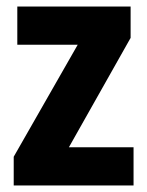

<svg xmlns="http://www.w3.org/2000/svg" viewBox="-20 -568 451 588"><path d="M389 0V-117H191L380 -452V-548H33V-431H218L22 -88V0Z"/></svg>

Font: Noto Sans Bengali Condensed
Style: Bold
Weight: 700
Width: 3
Designer: Joana Ranito - Universal Thirst; Jelle Bosma - Monotype Design Team
Foundry: Universal Thirst ehf.
Version: Version 3.000